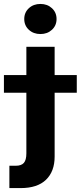

<svg xmlns="http://www.w3.org/2000/svg" viewBox="-83 -754 411 978"><path d="M51.3 -515.6H195.3V43.5Q195.3 119.1 151.4 161.6Q107.4 204.1 22 204.1H-35.2V90.3H-2.9Q25.9 90.3 38.6 75.7Q51.3 61 51.3 27.3ZM-63 -281.7V-371.6H308.1V-281.7ZM123 -580.6Q87.4 -580.6 64 -602.3Q40.5 -624 40.5 -657.2Q40.5 -690.4 64 -712.2Q87.4 -733.9 123 -733.9Q158.2 -733.9 181.6 -712.2Q205.1 -690.4 205.1 -657.2Q205.1 -624 181.6 -602.3Q158.2 -580.6 123 -580.6Z"/></svg>

Font: Inter Display
Style: Bold
Weight: 700
Designer: Rasmus Andersson
Foundry: rsms
Version: Version 4.001;git-9221beed3